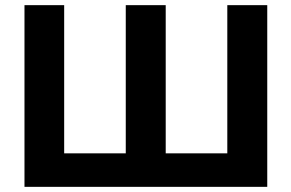

<svg xmlns="http://www.w3.org/2000/svg" viewBox="-20 -725 1131 745"><path d="M75 0V-705H229V-130H468V-705H623V-130H862V-705H1017V0Z"/></svg>

Font: Nunito Sans 11pt ExtraBold
Style: Regular
Weight: 800
Version: Version 3.101;gftools[0.9.27]